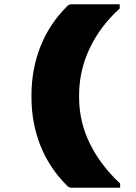

<svg xmlns="http://www.w3.org/2000/svg" viewBox="-20 -770 640 903"><path d="M294 -739Q304 -750 317 -750H543V-730Q452 -648 402 -543Q352 -438 352 -322V-313Q352 -197 403 -94Q454 9 545 93V113H317Q304 113 294 102Q212 20 170 -85.5Q128 -191 128 -313V-322Q128 -444 170 -550.5Q212 -657 294 -739Z"/></svg>

Font: Recursive Mn Lnr St Blk
Style: Regular
Weight: 900
Monospace: yes
Version: Version 1.079;hotconv 1.0.112;makeotfexe 2.5.65598; ttfautoh